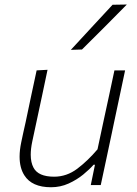

<svg xmlns="http://www.w3.org/2000/svg" viewBox="-20 -798 592 828"><path d="M200 9.5Q117.5 9.5 85 -42Q64.5 -74 64.5 -122.5Q64.5 -150.5 71.5 -184Q76 -205.5 80.2 -225Q84.5 -244.5 90.5 -271Q103.5 -334 114.8 -386.5Q126 -439 138 -494.5L185 -497Q173 -441 162 -388Q150.5 -334.5 137.5 -273.5L119 -187Q112.5 -156 112.5 -131Q112.5 -97.5 124.5 -75Q145 -36 213.5 -36Q267.5 -36 313 -70.2Q358.5 -104.5 400.5 -154L426 -273.5Q439 -333.5 450.5 -386.5Q461.5 -439 473.5 -494.5H519.5Q507.5 -439 496.5 -386Q485.5 -333 472 -270.5L461.5 -220.5Q448 -159 437.5 -107.5Q426.5 -56 414.5 0H371.5L389.5 -87.5H383.5Q366.5 -68 338.8 -45.2Q311 -22.5 275.8 -6.5Q240.5 9.5 200 9.5ZM285.5 -583Q331.5 -633 376 -681Q420.5 -729 465.5 -777.5L527 -778.5Q478 -729 430 -680.5L333.5 -584.5Z"/></svg>

Font: Heraclito ExtraLight
Style: Italic
Weight: 200
Italic angle: -12°
Designer: Kostas Bartsokas (font) & Cristiano Sobral (main changes)
Foundry: Kostas Bartsokas (font) & Cristiano Sobral (main changes)
Version: Version 1.00;July 8, 2020;FontCreator 13.0.0.2655 64-bit